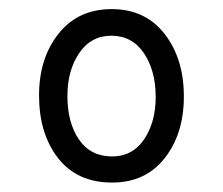

<svg xmlns="http://www.w3.org/2000/svg" viewBox="-20 -796 479 413"><path d="M125 -589.4Q125 -532.2 149.9 -495.8Q174.8 -459.5 221.2 -459.5Q265.1 -459.5 290 -496.3Q314.9 -533.2 314.9 -587.4Q314.9 -644 289.6 -681.6Q264.2 -719.2 219.2 -719.2Q175.8 -719.2 150.4 -681.9Q125 -644.5 125 -589.4ZM375.5 -588.4Q375.5 -508.3 334.2 -455.8Q293 -403.3 221.2 -403.3Q146 -403.3 105 -455.8Q64 -508.3 64 -590.8Q64 -670.9 106 -723.6Q147.9 -776.4 220.2 -776.4Q292.5 -776.4 334 -723.1Q375.5 -669.9 375.5 -588.4Z"/></svg>

Font: Oxygen
Style: Regular
Weight: 400
Designer: Vernon Adams
Foundry: Vernon Adams
Version: Version Release 0.2.3 webfont; ttfautohint (v0.93.3-1d66) -l